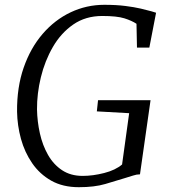

<svg xmlns="http://www.w3.org/2000/svg" viewBox="-20 -771 708 799"><path d="M308 8Q241.5 8 193.2 -19.2Q145 -46.5 113.8 -92Q82.5 -137.5 67.2 -193.2Q52 -249 51 -306Q50 -407.5 78.5 -489.5Q107 -571.5 157.5 -630Q208 -688.5 274 -719.8Q340 -751 414 -751Q464 -751 501.5 -746.2Q539 -741.5 565.8 -735.2Q592.5 -729 610 -724Q615 -722.5 619.8 -721Q624.5 -719.5 629.5 -718L601.5 -573H550L548 -672Q528.5 -685 497.5 -694.8Q466.5 -704.5 405.5 -704.5Q336 -704.5 284.8 -669Q233.5 -633.5 200 -575.5Q166.5 -517.5 150 -449.2Q133.5 -381 134 -315.5Q135 -265 146 -215.8Q157 -166.5 179.8 -126.5Q202.5 -86.5 238.2 -62.8Q274 -39 324 -39Q366.5 -39 413.5 -51Q460.5 -63 488 -86.5L517.5 -300L383 -307.5L388 -354H606.5L562.5 -45.5Q548.5 -45.5 534 -40.5Q519.5 -35.5 498.5 -29.5Q462.5 -18.5 417.8 -5.2Q373 8 308 8Z"/></svg>

Font: Merriweather 20pt Light
Style: Italic
Weight: 300
Italic angle: -7.8°
Version: Version 2.101